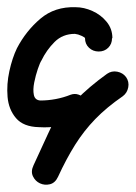

<svg xmlns="http://www.w3.org/2000/svg" viewBox="-41 -313 377 533"><path d="M271 -207H270Q270 -191 259.5 -180.5Q249 -170 233 -170Q217 -170 206 -180.5Q195 -191 195 -207Q195 -209 185.5 -213.5Q176 -218 167 -219Q133 -219 110.5 -196.5Q88 -174 74 -145Q70 -139 64 -121.5Q58 -104 54 -84Q50 -64 53 -49.5Q56 -35 71 -34Q92 -34 113.5 -38Q135 -42 155 -50Q166 -54 176.5 -50.5Q187 -47 194 -39Q202 -31 204.5 -20Q207 -9 202 1Q181 45 160.5 89.5Q140 134 120 178Q112 195 97.5 198.5Q83 202 70 196Q57 190 50.5 176.5Q44 163 52 146Q78 90 106 46Q134 2 170 -35Q206 -72 256 -108Q269 -117 284.5 -114Q300 -111 309 -99Q318 -86 315 -70.5Q312 -55 300 -46Q255 -15 223.5 17.5Q192 50 167.5 89Q143 128 120 178Q112 195 97.5 198.5Q83 202 70 196Q57 190 50.5 176.5Q44 163 52 146Q72 102 92.5 58Q113 14 134 -30Q139 -41 151 -36Q163 -31 174 -20Q184 -9 188 3.5Q192 16 181 20Q154 31 125.5 36.5Q97 42 67 40Q24 39 3.5 15Q-17 -9 -20 -44Q-23 -79 -15 -115.5Q-7 -152 6 -179Q31 -227 71 -261Q111 -295 169 -293Q192 -293 215.5 -282.5Q239 -272 255 -252.5Q271 -233 271 -207Q271 -207 271 -207Q271 -207 271 -207Z"/></svg>

Font: FRB American Cursive Guidelines Extrabold
Style: Bold Italic
Weight: 800
Italic angle: -25°
Version: Version 2.0;Modular Font Editor K font №1